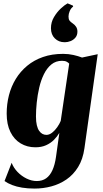

<svg xmlns="http://www.w3.org/2000/svg" viewBox="-20 -849 604 1121"><path d="M473 16.5Q464 81 436.2 126Q408.5 171 368 198.8Q327.5 226.5 279.8 239.2Q232 252 182 252Q141.5 252 108.5 246.5Q75.5 241 50 231Q24.5 221 6.5 208L48 101.5Q59 130.5 82.2 154.8Q105.5 179 135.2 193.5Q165 208 194.5 208Q227 208 249.5 192Q272 176 286.2 144.5Q300.5 113 307 66.5L326.5 -73Q314 -51.5 294.8 -32.2Q275.5 -13 248.8 -1Q222 11 186.5 11Q138.5 11 100.5 -11.8Q62.5 -34.5 40.8 -78.5Q19 -122.5 19 -186Q19 -241 32.2 -292.8Q45.5 -344.5 72.2 -388.2Q99 -432 138.8 -465Q178.5 -498 231 -516.2Q283.5 -534.5 348.5 -534.5Q380 -534.5 408.8 -528Q437.5 -521.5 459 -513L550.5 -532.5ZM384 -477.5Q379 -483.5 369 -488.8Q359 -494 342 -494Q306 -494 280 -472.8Q254 -451.5 236.5 -416Q219 -380.5 209 -337.2Q199 -294 194.5 -250.2Q190 -206.5 190 -169Q190 -138.5 195 -117.8Q200 -97 208.8 -84.8Q217.5 -72.5 228.2 -67Q239 -61.5 251 -61.5Q268 -61.5 284.5 -74.5Q301 -87.5 314.2 -106.5Q327.5 -125.5 334.5 -143ZM356.5 -602.5Q323 -602.5 300.2 -624.8Q277.5 -647 277.5 -684.5Q277.5 -719.5 295 -749Q312.5 -778.5 335.2 -799.5Q358 -820.5 374 -829H375.5L406 -816L407 -810.5Q394 -801 387 -784.2Q380 -767.5 380 -752.5Q380 -737 385.8 -729Q391.5 -721 405 -712Q416.5 -704.5 424.2 -692.8Q432 -681 432 -664.5Q432 -643 420.2 -629.2Q408.5 -615.5 391.8 -609Q375 -602.5 360 -602.5Z"/></svg>

Font: Merriweather 96pt Black
Style: Italic
Weight: 900
Italic angle: -7.8°
Version: Version 2.101